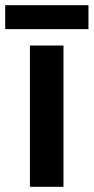

<svg xmlns="http://www.w3.org/2000/svg" viewBox="-35 -718 360 738"><path d="M209 0H80V-543H209ZM305 -698V-606H-15V-698Z"/></svg>

Font: Noto Sans NKo Unjoined SemiBold
Style: Regular
Weight: 600
Designer: Monotype Design Team
Foundry: Monotype Imaging Inc.
Version: Version 2.004